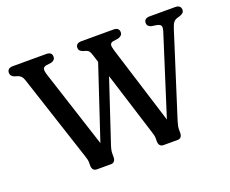

<svg xmlns="http://www.w3.org/2000/svg" viewBox="-114 -884 1278 1069"><g transform="rotate(-20 525.5 -350.0)"><path d="M507 -572.7 562.1 -552.7 411.7 -100.4Q406.8 -85.7 404.6 -74.4Q402.3 -63.1 402.3 -52.8V-32.4Q402.3 -16.5 395.1 -8.3Q387.8 0 376.1 0H291.1Q278.5 0 271.1 -8.3Q263.7 -16.5 263.7 -32.4V-52.8Q263.7 -61.2 261.3 -70.6Q259 -79.9 254.7 -92.6L87.8 -601.4Q82.5 -617.7 75.6 -625.3Q68.7 -632.9 56.9 -637.7L37 -643.6Q26.2 -647.8 20.5 -655Q14.8 -662.2 14.8 -672.4Q14.8 -685.4 23.1 -692.7Q31.4 -700 48 -700H246.4Q263.5 -700 271.6 -692.7Q279.6 -685.4 279.6 -672.4Q279.6 -651.9 256.4 -645L222 -640Q208.3 -636.1 205.7 -625.5Q203.1 -614.9 211.3 -589L376.4 -80L331.9 -46.4ZM825.4 -672.4Q825.4 -685.4 833.8 -692.7Q842.2 -700 858.6 -700H1010.2Q1027.1 -700 1035.3 -692.5Q1043.4 -685.1 1043.4 -672.4Q1043.4 -662 1037.3 -655.7Q1031.2 -649.4 1018.8 -644.4L998.3 -638.3Q985.5 -633.9 977.4 -623.3Q969.3 -612.7 961.4 -587.4L806.5 -100.4Q801.8 -85.7 799.5 -74.4Q797.1 -63.1 797.1 -52.8V-32.4Q797.1 -16.5 789.9 -8.3Q782.6 0 770.9 0H685.9Q673.3 0 665.9 -8.3Q658.5 -16.5 658.5 -32.4V-52.8Q658.5 -61.2 656 -70.6Q653.5 -79.9 649.5 -92.6L489.7 -601.4Q484.4 -618.5 479.1 -627Q473.8 -635.5 463 -639.7L443.1 -645.6Q432.7 -649.6 426.7 -655.9Q420.7 -662.2 420.7 -672.4Q420.7 -685.4 429.1 -692.7Q437.5 -700 453.9 -700H644.5Q661.6 -700 669.7 -692.7Q677.7 -685.4 677.7 -672.4Q677.7 -661.6 671.4 -655Q665.1 -648.4 653.1 -644.2L618.1 -638.8Q605.6 -635.5 603.1 -624.9Q600.6 -614.3 608.6 -589L767.5 -80L727 -46.4L900.6 -592.4Q907.9 -614.9 904.6 -625.1Q901.2 -635.4 883 -640L847.4 -645.8Q837.2 -649.2 831.3 -655.8Q825.4 -662.4 825.4 -672.4Z"/></g></svg>

Font: Fraunces SuperSoft Wonky
Style: Regular
Weight: 900
Version: Version 1.000;[b76b70a41]